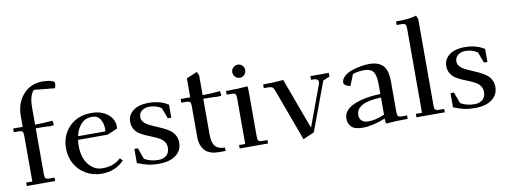

<svg xmlns="http://www.w3.org/2000/svg" viewBox="-61 -1081 3778 1429"><g transform="rotate(-10 1827.5 -366.0)"><path d="M22 -411.1V-439H94.2V-520Q94.2 -617.7 150.4 -681.9Q206.5 -746.1 298.8 -746.1Q334.5 -746.1 361.3 -738.3Q388.2 -730.5 388.2 -719.2Q388.2 -698.2 380.9 -680.2L224.1 -695.8Q188 -661.1 188 -566.9V-439Q251 -439 320.8 -445.8L324.2 -418V-411.1L295.9 -408.2Q266.1 -411.1 219.2 -411.1H188V-65.9Q188 -41 195.1 -33.4Q202.1 -25.9 227.1 -25.9H262.2V0H47.9V-25.9H94.2V-371.1Q94.2 -396 87.2 -403.6Q80.1 -411.1 55.2 -411.1Z M383.8 -223.1Q383.8 -323.2 447.5 -387.7Q511.2 -452.1 614.7 -452.1Q689.9 -452.1 737.3 -414.1Q784.7 -376 784.7 -316.9Q784.7 -308.1 783.7 -304.2L706.5 -272H482.9Q480 -247.6 480 -223.1Q480 -173.3 496.3 -130.6Q512.7 -87.9 546.6 -60.1Q580.6 -32.2 625 -32.2Q670.9 -32.2 704.1 -44.4Q737.3 -56.6 765.6 -83L784.7 -63Q717.3 6.8 614.7 6.8Q547.9 6.8 494.6 -24.7Q441.4 -56.2 412.6 -108.4Q383.8 -160.6 383.8 -223.1ZM487.8 -298.8H694.8Q695.8 -304.7 695.8 -316.9Q695.8 -361.3 675.8 -392.1Q655.8 -422.9 614.7 -422.9Q564.9 -422.9 532.7 -389.2Q500.5 -355.5 487.8 -298.8Z M884.3 -25.9V-132.8H910.6L941.4 -47.9Q988.3 -21 1046.4 -21Q1084.5 -21 1107.9 -41Q1131.3 -61 1131.3 -100.1Q1131.3 -125.5 1117.9 -144.3Q1104.5 -163.1 1083 -175Q1061.5 -187 1035.6 -197.3Q1009.8 -207.5 983.9 -219Q958 -230.5 936.5 -244.6Q915 -258.8 901.6 -282.5Q888.2 -306.2 888.2 -336.9Q888.2 -375 911.1 -401.9Q934.1 -428.7 968.8 -440.4Q1003.4 -452.1 1046.4 -452.1Q1134.8 -452.1 1195.3 -412.1V-314H1169.4L1138.2 -396Q1099.6 -422.9 1046.4 -422.9Q1013.2 -422.9 990.7 -405.3Q968.3 -387.7 968.3 -357.9Q968.3 -336.9 982.2 -320.6Q996.1 -304.2 1018.6 -292.7Q1041 -281.2 1067.9 -270.3Q1094.7 -259.3 1121.6 -246.3Q1148.4 -233.4 1170.9 -217.8Q1193.4 -202.1 1207.3 -177.7Q1221.2 -153.3 1221.2 -122.1Q1221.2 -61.5 1174.3 -26.9Q1127.4 7.8 1046.4 7.8Q1000.5 7.8 967.3 0.7Q934.1 -6.3 884.3 -25.9Z M1288.1 -411.1V-439H1360.4V-583L1441.9 -616.2L1454.1 -587.9V-439Q1517.1 -439 1586.9 -445.8L1590.3 -418V-411.1L1562 -408.2Q1532.2 -411.1 1485.4 -411.1H1454.1V-141.1Q1454.1 -79.6 1477.1 -52.7Q1500 -25.9 1550.3 -25.9V0H1497.1Q1466.3 0 1441.9 -8.1Q1417.5 -16.1 1402.6 -29.1Q1387.7 -42 1377.9 -60.3Q1368.2 -78.6 1364.3 -97.2Q1360.4 -115.7 1360.4 -136.2V-371.1Q1360.4 -396 1353.3 -403.6Q1346.2 -411.1 1321.3 -411.1Z M1630.9 -411.1V-439Q1724.1 -439 1793.9 -445.8L1796.9 -418V-65.9Q1796.9 -41 1804 -33.4Q1811 -25.9 1835.9 -25.9H1871.1V0H1656.7V-25.9H1703.1V-371.1Q1703.1 -396 1696 -403.6Q1689 -411.1 1664.1 -411.1ZM1715.3 -533Q1700.7 -547.9 1700.7 -567.9Q1700.7 -587.9 1715.3 -602.5Q1730 -617.2 1750 -617.2Q1770 -617.2 1784.4 -602.5Q1798.8 -587.9 1798.8 -567.9Q1798.8 -547.9 1784.4 -533Q1770 -518.1 1750 -518.1Q1730 -518.1 1715.3 -533Z M1911.6 -411.1V-439Q1999.5 -439 2064.5 -445.8L2206.5 -60.1L2320.8 -370.1Q2323.7 -378.9 2323.7 -387.2Q2323.7 -411.1 2281.7 -411.1H2268.6V-439H2407.7V-411.1L2357.4 -390.1L2220.7 -22L2136.7 14.2L1994.6 -371.1Q1985.8 -396 1977.5 -403.3Q1969.2 -410.6 1945.8 -411.1Z M2477.1 -81.1Q2477.1 -109.9 2494.1 -133.1Q2511.2 -156.2 2538.8 -171.1Q2566.4 -186 2604 -196.5Q2641.6 -207 2679.4 -211.7Q2717.3 -216.3 2758.3 -217.8V-290Q2758.3 -322.8 2753.7 -345.5Q2749 -368.2 2741.5 -381.3Q2733.9 -394.5 2721.2 -401.6Q2708.5 -408.7 2695.8 -410.9Q2683.1 -413.1 2664.1 -413.1Q2627 -413.1 2583.5 -399.9L2549.3 -314Q2530.3 -317.9 2515.4 -327.4Q2500.5 -336.9 2500.5 -348.1Q2500.5 -373.5 2522.7 -394.5Q2544.9 -415.5 2578.9 -427.5Q2612.8 -439.5 2648.2 -445.8Q2683.6 -452.1 2714.4 -452.1Q2784.2 -452.1 2818.1 -416.5Q2852.1 -380.9 2852.1 -294.9V-65.9Q2852.1 -41 2859.1 -33.4Q2866.2 -25.9 2891.1 -25.9H2926.3V0Q2831.1 0 2761.2 6.8L2758.3 -21V-32.2Q2662.1 6.8 2584.5 6.8Q2525.9 6.8 2501.5 -18.1Q2477.1 -43 2477.1 -81.1ZM2569.3 -90.8Q2569.3 -63.5 2586.2 -47.9Q2603 -32.2 2634.3 -32.2Q2661.1 -32.2 2687.7 -37.8Q2714.4 -43.5 2758.3 -61V-190.9Q2569.3 -185.1 2569.3 -90.8Z M2966.8 -702.1V-729Q3078.6 -729 3120.6 -746.1L3132.8 -717.8V-65.9Q3132.8 -41 3139.9 -33.4Q3147 -25.9 3171.9 -25.9H3207V0H2992.7V-25.9H3039.1V-662.1Q3039.1 -687 3032 -694.6Q3024.9 -702.1 3000 -702.1Z M3273.4 -25.9V-132.8H3299.8L3330.6 -47.9Q3377.4 -21 3435.5 -21Q3473.6 -21 3497.1 -41Q3520.5 -61 3520.5 -100.1Q3520.5 -125.5 3507.1 -144.3Q3493.7 -163.1 3472.2 -175Q3450.7 -187 3424.8 -197.3Q3398.9 -207.5 3373 -219Q3347.2 -230.5 3325.7 -244.6Q3304.2 -258.8 3290.8 -282.5Q3277.3 -306.2 3277.3 -336.9Q3277.3 -375 3300.3 -401.9Q3323.2 -428.7 3357.9 -440.4Q3392.6 -452.1 3435.5 -452.1Q3523.9 -452.1 3584.5 -412.1V-314H3558.6L3527.3 -396Q3488.8 -422.9 3435.5 -422.9Q3402.3 -422.9 3379.9 -405.3Q3357.4 -387.7 3357.4 -357.9Q3357.4 -336.9 3371.3 -320.6Q3385.3 -304.2 3407.7 -292.7Q3430.2 -281.2 3457 -270.3Q3483.9 -259.3 3510.7 -246.3Q3537.6 -233.4 3560.1 -217.8Q3582.5 -202.1 3596.4 -177.7Q3610.4 -153.3 3610.4 -122.1Q3610.4 -61.5 3563.5 -26.9Q3516.6 7.8 3435.5 7.8Q3389.6 7.8 3356.4 0.7Q3323.2 -6.3 3273.4 -25.9Z"/></g></svg>

Font: Dihjauti S
Style: Bold
Weight: 700
Designer: T. Christopher White
Version: Version 3.0.0